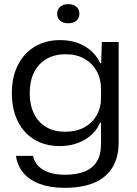

<svg xmlns="http://www.w3.org/2000/svg" viewBox="-20 -727 659 924"><path d="M290 177Q223 177 172.5 158.5Q122 140 92.5 105Q63 70 57 23H139Q145 52 165 72.5Q185 93 217.5 103.5Q250 114 292 114Q348 114 387 98.5Q426 83 446 50.5Q466 18 466 -33V-136H461Q440 -85 387.5 -54.5Q335 -24 267 -24Q214 -24 171.5 -42Q129 -60 99 -93.5Q69 -127 53 -174Q37 -221 37 -279Q37 -357 66.5 -414.5Q96 -472 148 -503Q200 -534 269 -534Q338 -534 388.5 -504Q439 -474 462 -423H467L470 -525H551V-42Q551 31 520.5 80Q490 129 432 153Q374 177 290 177ZM293 -93Q347 -93 385.5 -114Q424 -135 445 -171.5Q466 -208 466 -252V-301Q466 -348 445 -385.5Q424 -423 386 -444.5Q348 -466 295 -466Q243 -466 204 -443.5Q165 -421 144 -379Q123 -337 123 -279Q123 -221 144 -179Q165 -137 203 -115Q241 -93 293 -93ZM309 -615Q284 -615 269.5 -627.5Q255 -640 255 -661Q255 -682 270 -694.5Q285 -707 309 -707Q333 -707 347.5 -694.5Q362 -682 362 -661Q362 -639 347 -627Q332 -615 309 -615Z"/></svg>

Font: Mona Sans SemiExpanded
Style: Regular
Weight: 400
Width: 6
Designer: Deni Anggara
Foundry: GitHub
Version: Version 2.000